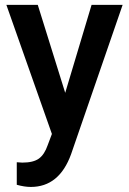

<svg xmlns="http://www.w3.org/2000/svg" viewBox="-20 -548 527 782"><path d="M245.6 -169.9 353 -528.3H479.5L269.5 80.1Q221.2 213.4 105.5 213.4Q79.6 213.4 48.3 204.6V112.8L70.8 114.3Q115.7 114.3 138.4 97.9Q161.1 81.5 174.3 43L191.4 -2.4L5.9 -528.3H133.8Z"/></svg>

Font: Vazir Medium FD-UI
Style: Medium-FD-UI
Weight: 500
Designer: Saber Rastikerdar
Foundry: Saber Rastikerdar
Version: Version 30.1.0